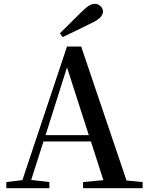

<svg xmlns="http://www.w3.org/2000/svg" viewBox="-20 -983 775 1003"><path d="M293 -809 307 -789C358 -813 409 -838 459 -863C505 -884 518 -905 518 -923C518 -943 500 -963 475 -963C456 -963 438 -952 406 -921C371 -887 332 -848 293 -809ZM330 -631 444 -277H218ZM414 0H725V-32L641 -40L404 -740H330L97 -42L13 -32V0H238V-32L143 -43L207 -244H455L520 -42L414 -32Z"/></svg>

Font: Noto Serif JP SemiBold
Style: Regular
Weight: 600
Designer: Ryoko NISHIZUKA 西塚涼子 (kana & ideographs); Frank Grießhammer (Latin, Greek & Cyrillic); Wenlong ZHANG 张文龙 (bopomofo); San
Foundry: Adobe
Version: Version 2.001;hotconv 1.1.0;makeotfexe 2.6.0